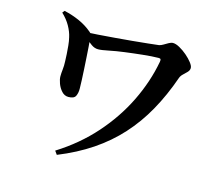

<svg xmlns="http://www.w3.org/2000/svg" viewBox="-108 -868 1216 1059"><g transform="rotate(15 500.0 -338.0)"><path d="M135.4 -727Q182.6 -716.2 223.4 -697.9Q264.1 -679.6 297 -651.8Q308.8 -642.6 309.4 -631.2Q309.9 -619.8 310.7 -613Q312.1 -599.5 314.3 -572.5Q316.4 -545.6 318.3 -512Q320.2 -478.4 322.4 -444.4Q324.5 -410.4 325.6 -381Q326.6 -351.5 326.9 -333.9Q327.4 -309.9 318.8 -291.8Q310.2 -273.6 277.9 -273.6Q255.4 -273.6 239.3 -291.3Q223.2 -308.9 214.7 -332.1Q206.2 -355.4 206.2 -372.6Q206.2 -390.5 208.8 -411.9Q211.4 -433.4 210.1 -458.7Q209.9 -476.8 208.3 -499.9Q206.8 -523 204.5 -547.7Q202.2 -572.4 196.9 -593.7Q190.6 -623 172.8 -654.7Q155 -686.4 125.2 -714.4ZM280.2 -644.1Q304.5 -644.8 346.9 -647.9Q389.3 -651 439.3 -655Q489.2 -659 538.2 -663.6Q587.2 -668.3 627 -672.4Q666.8 -676.5 686.8 -679.1Q697.2 -680.8 710 -688.5Q722.7 -696.1 735.7 -703.4Q748.7 -710.7 759.3 -710.7Q775.6 -710.7 797.6 -698.4Q819.6 -686.2 840.5 -668.3Q861.4 -650.3 875.2 -632.4Q889.1 -614.5 889.1 -602.4Q889.1 -589.5 879 -578.7Q868.9 -567.9 857.1 -557.2Q845.2 -546.4 840.3 -533.3Q802.6 -425.4 752.8 -336.5Q703 -247.6 637.8 -175.8Q572.7 -104.1 488.8 -47.6Q404.9 8.8 299.2 51.4L284.6 31Q404.8 -44.3 493.3 -144.2Q581.8 -244.1 637.9 -358.8Q693.9 -473.5 715.7 -591.7Q717.5 -603.2 715 -606.8Q712.5 -610.4 702.8 -610.4Q685.6 -610.4 662.9 -608.8Q640.2 -607.2 614.5 -604.5Q588.9 -601.9 562.9 -598.8Q536.9 -595.6 513.5 -592.6Q467.3 -586.6 427.3 -578.3Q387.2 -569.9 368 -569.9Q347.9 -569.9 329.4 -583Q311 -596.1 279.4 -620.9Z"/></g></svg>

Font: Early Summer Mincho VF
Style: Regular
Weight: 250
Designer: GuiWonder
Version: Version 1.002